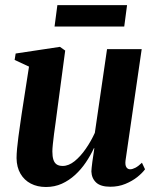

<svg xmlns="http://www.w3.org/2000/svg" viewBox="-20 -717 608 748"><path d="M159 11.5Q125.5 11.5 100 -1.8Q74.5 -15 59.8 -40.2Q45 -65.5 44.5 -101Q44.5 -116.5 46.5 -138.2Q48.5 -160 51.8 -184.5Q55 -209 58.5 -232.2Q62 -255.5 64.5 -274L93 -457.5L37 -483.5L41 -508.5L213.5 -534.5L234 -520L202.5 -284Q200 -264 196.8 -240.8Q193.5 -217.5 190.5 -195Q187.5 -172.5 185.8 -154.5Q184 -136.5 184 -127Q184 -107.5 188 -95Q192 -82.5 200.8 -76.5Q209.5 -70.5 224.5 -70.5Q247.5 -70.5 270.8 -89.2Q294 -108 314.5 -137.8Q335 -167.5 349.5 -199.5L397 -525.5H532L469 -91.5Q467 -74 472.2 -65.8Q477.5 -57.5 487 -57.5Q496 -57.5 507.5 -63.5Q519 -69.5 533 -83L545 -57.5Q534.5 -43 514.8 -27.2Q495 -11.5 468.2 -0.5Q441.5 10.5 410 10.5Q372 10.5 354.5 -6Q337 -22.5 336 -49Q336 -53 337 -63.2Q338 -73.5 339.8 -86.8Q341.5 -100 343.8 -114Q346 -128 347.5 -139.5L346 -140Q332.5 -111 314.2 -84Q296 -57 272.5 -35.5Q249 -14 220.8 -1.2Q192.5 11.5 159 11.5ZM203.5 -697H475L464 -613.5H192.5Z"/></svg>

Font: Merriweather 96pt
Style: Bold Italic
Weight: 700
Italic angle: -7.8°
Version: Version 2.101